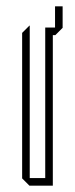

<svg xmlns="http://www.w3.org/2000/svg" viewBox="-20 -587 237 607"><path d="M73 0 50 -23V-483L73 -506H74V-24H123V-500H154V-567H178V-499L155 -476H147V0Z"/></svg>

Font: Foldit Thin Thin
Style: Regular
Weight: 250
Version: Version 1.003